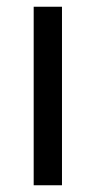

<svg xmlns="http://www.w3.org/2000/svg" viewBox="-20 -550 284 570"><path d="M80 0V-530H164V0Z"/></svg>

Font: Geist
Style: Regular
Weight: 400
Designer: Basement.studio, Andrés Briganti, Mateo Zaragoza
Foundry: Basement.studio, Vercel, Andrés Briganti, Guido Ferreyra, Mateo Zaragoza
Version: Version 1.401